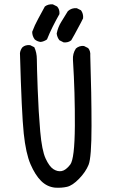

<svg xmlns="http://www.w3.org/2000/svg" viewBox="-20 -862 540 888"><path d="M234.4 5.9Q197.3 2 169.9 -25.4Q142.6 -52.7 121.1 -102.5Q99.6 -152.3 89.8 -244.6Q80.1 -336.9 72.3 -616.2Q74.2 -631.8 84 -643.6Q97.7 -655.3 119.1 -653.3L138.7 -643.6Q150.4 -618.2 150.4 -587.9Q150.4 -557.6 154.3 -450.2Q158.2 -342.8 166 -254.4Q173.8 -166 190.9 -128.9Q208 -91.8 227.1 -79.6Q246.1 -67.4 265.1 -70.8Q284.2 -74.2 304.7 -100.6Q325.2 -127 326.2 -279.8Q327.1 -432.6 317.4 -585Q315.4 -614.3 331.1 -637.7Q346.7 -651.4 368.2 -649.4L387.7 -639.6Q399.4 -626 397.5 -604.5Q403.3 -426.8 403.3 -279.8Q403.3 -132.8 389.6 -99.6Q376 -66.4 345.7 -35.2Q315.4 -3.9 290 2Q264.6 7.8 234.4 5.9ZM274.4 -666 254.9 -675.8Q244.1 -689.5 242.2 -707Q248 -736.3 263.2 -760.7Q278.3 -785.2 293.9 -810.5Q311.5 -826.2 335 -824.2L354.5 -814.5Q366.2 -798.8 364.3 -777.3L354.5 -757.8Q319.3 -691.4 309.6 -675.8Q295.9 -664.1 274.4 -666ZM168 -668Q152.3 -669.9 140.6 -679.7Q128.9 -695.3 128.9 -714.8Q140.6 -746.1 156.2 -774.4Q171.9 -802.7 187.5 -832Q203.1 -843.8 224.6 -841.8L244.1 -832Q256.8 -818.4 254.9 -796.9Q238.3 -767.6 223.6 -738.3Q209 -709 197.3 -679.7Q183.6 -669.9 168 -668Z"/></svg>

Font: JasonHandwriting1
Style: Regular
Weight: 400
Version: Version 1.48.20